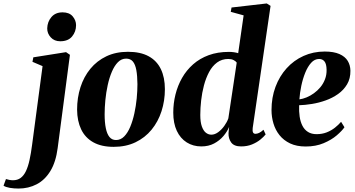

<svg xmlns="http://www.w3.org/2000/svg" viewBox="-146 -837 2054 1112"><path d="M188 20.5Q177.5 101.5 145.8 153.5Q114 205.5 66.5 230.2Q19 255 -38.5 255Q-65.5 255 -89 251Q-112.5 247 -125.5 238.5L-111.5 200Q-103 203 -91.5 205Q-80 207 -71 207Q-45 207 -26.8 193.8Q-8.5 180.5 4 154.5Q16.5 128.5 25 90Q33.5 51.5 40 1L100.5 -454L42 -479L47 -505L236.5 -535L259 -519.5ZM203 -598Q168.5 -598 147.8 -620.8Q127 -643.5 127.5 -673Q128.5 -711 151.8 -738.2Q175 -765.5 216.5 -765.5Q255.5 -765.5 275 -742.2Q294.5 -719 294.5 -691Q294.5 -653.5 271.5 -625.8Q248.5 -598 203 -598Z M595 -537Q667.5 -537 714.8 -511.2Q762 -485.5 785.5 -437Q809 -388.5 809 -320.5Q809 -253.5 789.5 -193Q770 -132.5 732 -86Q694 -39.5 638.8 -13Q583.5 13.5 512.5 13.5Q441.5 13.5 394.5 -12.8Q347.5 -39 324.2 -87.5Q301 -136 300.5 -202Q300.5 -271 320 -331.8Q339.5 -392.5 377.5 -438.8Q415.5 -485 470.2 -511Q525 -537 595 -537ZM584.5 -497.5Q557.5 -497.5 537 -476.8Q516.5 -456 501.8 -421.2Q487 -386.5 477.8 -344Q468.5 -301.5 464.2 -257.5Q460 -213.5 460 -175Q460 -128 466.8 -94.8Q473.5 -61.5 487.8 -43.8Q502 -26 526 -26Q553 -26 573.5 -47Q594 -68 608.5 -103Q623 -138 632.2 -180.5Q641.5 -223 645.8 -267.2Q650 -311.5 650 -350Q649.5 -398.5 643.5 -431.2Q637.5 -464 623.5 -480.8Q609.5 -497.5 584.5 -497.5Z M1317.5 -95.5Q1315.5 -78 1319.5 -70Q1323.5 -62 1333.5 -62Q1343 -62 1354.5 -67.2Q1366 -72.5 1380 -85.5L1392.5 -58.5Q1381.5 -44.5 1361.5 -28.2Q1341.5 -12 1313.5 -0.5Q1285.5 11 1250.5 11Q1209.5 11 1193 -11.8Q1176.5 -34.5 1177.5 -66L1181 -102Q1170 -75 1148 -49Q1126 -23 1094 -6Q1062 11 1020 11Q972.5 11 935.5 -12.2Q898.5 -35.5 878 -79.2Q857.5 -123 857.5 -184.5Q857.5 -238 870.2 -289.5Q883 -341 908.5 -385.8Q934 -430.5 972.5 -464.5Q1011 -498.5 1062.8 -517.5Q1114.5 -536.5 1180 -536.5Q1194.5 -536.5 1208.5 -534.5Q1222.5 -532.5 1233.5 -529L1265 -748L1190.5 -768.5L1195 -793.5L1399 -817L1421 -803ZM1225 -474.5Q1219.5 -482.5 1207 -489Q1194.5 -495.5 1176.5 -495.5Q1139 -495.5 1111.2 -475Q1083.5 -454.5 1065 -419.8Q1046.5 -385 1035.2 -342.5Q1024 -300 1019 -255.5Q1014 -211 1014 -171Q1014 -130 1023 -104.8Q1032 -79.5 1046.5 -68.2Q1061 -57 1078 -57Q1098 -57 1117.8 -71.5Q1137.5 -86 1153.2 -108Q1169 -130 1176.5 -151.5Z M1849 -100Q1835 -79.5 1804.5 -53.2Q1774 -27 1728.5 -7.8Q1683 11.5 1624.5 11.5Q1572 11.5 1534.5 -6.2Q1497 -24 1473 -54Q1449 -84 1437.8 -121.8Q1426.5 -159.5 1426.5 -199.5Q1426.5 -272 1449.5 -333.8Q1472.5 -395.5 1514 -441.5Q1555.5 -487.5 1612 -513Q1668.5 -538.5 1734.5 -538.5Q1787 -538.5 1819.8 -524Q1852.5 -509.5 1867.8 -484.5Q1883 -459.5 1883.5 -427.5Q1884 -382 1864.2 -348.8Q1844.5 -315.5 1812 -292.5Q1779.5 -269.5 1740.2 -255.5Q1701 -241.5 1660.8 -235Q1620.5 -228.5 1586.5 -227.5Q1585 -192 1589.5 -161.5Q1594 -131 1605.8 -108.2Q1617.5 -85.5 1637.8 -72.8Q1658 -60 1687.5 -60Q1720 -60 1746.5 -70.5Q1773 -81 1793.8 -97.5Q1814.5 -114 1829.5 -131.5ZM1702.5 -495.5Q1676 -495.5 1656 -473.2Q1636 -451 1621.8 -415.8Q1607.5 -380.5 1599 -339.8Q1590.5 -299 1588 -261.5Q1607.5 -264 1629.5 -273Q1651.5 -282 1672.2 -297Q1693 -312 1709.8 -332.2Q1726.5 -352.5 1736.2 -377.8Q1746 -403 1745.5 -432.5Q1745 -466.5 1733.5 -481Q1722 -495.5 1702.5 -495.5Z"/></svg>

Font: Merriweather 96pt ExtraBold
Style: Italic
Weight: 800
Italic angle: -7.8°
Version: Version 2.101